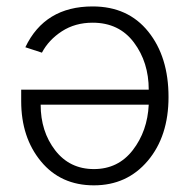

<svg xmlns="http://www.w3.org/2000/svg" viewBox="-20 -550 582 588"><path d="M44.9 -240.2Q44.9 -240.2 44.9 -275.4H435.5Q435.5 -359.4 390.1 -419.9Q344.7 -480.5 263.7 -480.5Q210 -480.5 169.4 -454.1Q128.9 -427.7 108.4 -388.7L57.6 -405.3Q117.2 -530.3 263.7 -530.3Q372.1 -530.3 434.1 -453.1Q496.1 -376 496.1 -252.9Q496.1 -132.8 432.6 -57.6Q369.1 17.6 267.6 17.6Q166 17.6 105.5 -55.7Q44.9 -128.9 44.9 -240.2ZM104.5 -229.5Q104.5 -147.5 148.9 -89.8Q193.4 -32.2 267.6 -32.2Q341.8 -32.2 386.7 -90.3Q431.6 -148.4 435.5 -229.5Z"/></svg>

Font: Gothic A1 Light
Style: Regular
Weight: 300
Version: Version 2.50